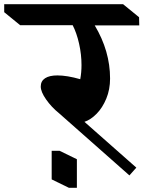

<svg xmlns="http://www.w3.org/2000/svg" viewBox="-126 -806 683 914"><path d="M325 -685Q398 -563 398 -432Q398 -380 380 -336.5Q362 -293 334 -264.5Q306 -236 276 -226L523 -8L490 29L155 -267Q119 -296 93.5 -332.5Q68 -369 68 -394Q68 -420 88.5 -433.5Q109 -447 147 -447Q193 -447 256 -429Q262 -461 262 -496Q262 -547 250.5 -598Q239 -649 220 -686H-30L-106 -748V-786H460L536 -724L537 -685ZM240 88H202L120 48V-88H158L240 -48Z"/></svg>

Font: Inknut Antiqua
Style: Regular
Weight: 400
Designer: Claus Eggers Sørensen
Foundry: Claus Eggers Sørensen
Version: Version 1.003; ttfautohint (v1.8.2) -l 8 -r 50 -G 200 -x 14 